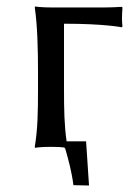

<svg xmlns="http://www.w3.org/2000/svg" viewBox="-20 -452 432 591"><path d="M97 -229V-180C97 -105 96 -54 87 0L88 3C88 3 102 0 137 0C158 0 171 1 178 2L181 6C191 41 201 78 206 118L254 119L245 -17H185C178 -67 177 -112 177 -180V-379C302 -379 355 -368 355 -368L357 -371C355 -385 355 -403 357 -429L355 -431C340 -430 319 -429 300 -429H140C106 -429 88 -432 88 -432L87 -429C95 -375 97 -304 97 -229Z"/></svg>

Font: Libertinus Sans
Style: Regular
Weight: 400
Designer: Philipp H. Poll, Khaled Hosny
Foundry: Caleb Maclennan
Version: Version 7.050;RELEASE